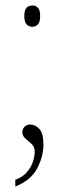

<svg xmlns="http://www.w3.org/2000/svg" viewBox="-20 -529 237 703"><path d="M36 154V129Q62 120 77.5 102.5Q93 85 100 64.5Q107 44 107 27Q107 13 100.5 4Q94 -5 84.5 -12Q75 -19 68.5 -26.5Q62 -34 62 -46Q62 -57 70 -65Q78 -73 91 -73Q109 -73 124 -57Q139 -41 139 0Q139 45 115.5 88.5Q92 132 36 154ZM99 -431Q86 -431 77.5 -439.5Q69 -448 69 -470Q69 -493 77.5 -501Q86 -509 99 -509Q110 -509 118.5 -501Q127 -493 127 -470Q127 -448 118.5 -439.5Q110 -431 99 -431Z"/></svg>

Font: Noto Serif Khmer Condensed Thin
Style: Regular
Weight: 250
Width: 3
Designer: Danh Hong and the Monotype Design Team
Foundry: Monotype Imaging Inc.
Version: Version 2.004